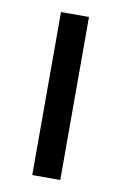

<svg xmlns="http://www.w3.org/2000/svg" viewBox="-65 -540 366 580"><g transform="rotate(10 118.0 -250.0)"><path d="M75.2 -500H161.1V0H75.2Z"/></g></svg>

Font: Oakes Grotesk
Style: Regular
Weight: 400
Designer: Samuel Oakes
Foundry: Samuel Oakes
Version: Version 1.0 | wf-rip DC20170320